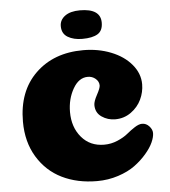

<svg xmlns="http://www.w3.org/2000/svg" viewBox="-60 -957 903 1018"><g transform="rotate(-5 391.5 -448.0)"><path d="M473 -497Q473 -518 455.5 -533Q438 -548 414 -548Q366 -548 335 -493.5Q304 -439 304 -370Q304 -289 349.5 -235.5Q395 -182 470 -182Q507 -182 541 -196.5Q575 -211 596 -228.5Q617 -246 639.5 -260.5Q662 -275 679 -275Q701 -275 717 -257.5Q733 -240 733 -221Q733 -200 720.5 -172Q708 -144 681 -112.5Q654 -81 618 -54.5Q582 -28 528.5 -10.5Q475 7 416 7Q311 7 229.5 -33Q148 -73 99.5 -153Q51 -233 51 -341Q51 -503 148 -597Q245 -691 402 -691Q482 -691 550 -664Q618 -637 658 -589Q698 -541 698 -484Q698 -442 679.5 -403Q661 -364 624 -337.5Q587 -311 540 -311Q500 -311 468 -333Q436 -355 436 -396Q436 -415 454.5 -449Q473 -483 473 -497ZM295 -828Q295 -861 323.5 -882Q352 -903 403 -903Q513 -903 513 -828Q513 -785 485 -768Q457 -751 403 -751Q357 -751 326 -769.5Q295 -788 295 -828Z"/></g></svg>

Font: Coiny
Style: Regular
Weight: 400
Version: Version 001.001